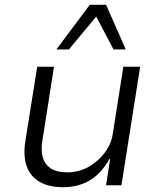

<svg xmlns="http://www.w3.org/2000/svg" viewBox="-20 -772 663 800"><path d="M243 8Q183 8 144 -15Q105 -38 90.5 -81.5Q76 -125 86 -186L135 -494H205L157 -189Q150 -150 157.5 -119.5Q165 -89 190 -71.5Q215 -54 261 -54Q309 -54 349.5 -77Q390 -100 417 -136.5Q444 -173 450 -215L494 -494H564L486 0H422L439 -110H436Q403 -50 355 -21Q307 8 243 8ZM215 -566 354 -752H422L504 -566H453L381 -703L267 -566Z"/></svg>

Font: Nunito Sans 7pt Light
Style: Italic
Weight: 300
Italic angle: -9°
Designer: Vernon Adams
Foundry: Vernon Adams
Version: Version 3.101;gftools[0.9.27]